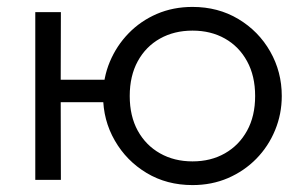

<svg xmlns="http://www.w3.org/2000/svg" viewBox="-20 -520 872 555"><path d="M82 0V-485H156L155.5 -289.5H326V-224.5H155.5L156 0ZM536.5 15Q462 15 403.8 -20Q345.5 -55 311.8 -113.8Q278 -172.5 278 -242.5Q278 -295 297.5 -341.5Q317 -388 351.8 -423.8Q386.5 -459.5 433.5 -479.8Q480.5 -500 536.5 -500Q610.5 -500 669 -465Q727.5 -430 761 -371.2Q794.5 -312.5 794.5 -242.5Q794.5 -190.5 775.2 -143.8Q756 -97 721 -61.2Q686 -25.5 639 -5.2Q592 15 536.5 15ZM536.5 -53.5Q589.5 -53.5 630.2 -76.8Q671 -100 694.2 -142.2Q717.5 -184.5 717.5 -242.5Q717.5 -300.5 694.2 -343Q671 -385.5 630.2 -408.5Q589.5 -431.5 536.5 -431.5Q483.5 -431.5 442.5 -408.5Q401.5 -385.5 378.2 -343Q355 -300.5 355 -242.5Q355 -184.5 378.2 -142.2Q401.5 -100 442.5 -76.8Q483.5 -53.5 536.5 -53.5Z"/></svg>

Font: Geologica Cursive ExtraLight
Style: Regular
Weight: 250
Designer: Sindre Bremnes, Frode Helland
Foundry: Monokrom Skriftforlag AS
Version: Version 1.010;gftools[0.9.28]